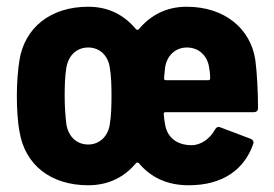

<svg xmlns="http://www.w3.org/2000/svg" viewBox="-20 -542 813 570"><path d="M549 -111C504 -111 476 -135 470 -173C468 -183 467 -193 466 -204C466 -207 468 -209 471 -209H734C741 -209 746 -213 746 -221C746 -270 743 -326 738 -364C724 -457 647 -522 534 -522C473 -522 426 -496 392 -455C389 -453 387 -453 384 -455C350 -496 304 -522 242 -522C130 -522 54 -460 38 -365C33 -335 30 -295 30 -258C30 -223 32 -182 38 -151C54 -53 130 8 242 8C304 8 351 -18 384 -58C387 -60 389 -60 392 -58C426 -17 474 8 540 8C641 8 705 -38 732 -115C734 -122 731 -127 724 -130L634 -164C627 -167 622 -164 618 -157C604 -131 577 -111 549 -111ZM306 -173C301 -138 276 -113 242 -113C207 -113 183 -137 177 -173C174 -198 172 -226 172 -258C172 -289 173 -317 177 -341C183 -377 207 -401 242 -401C276 -401 301 -377 306 -341C310 -318 311 -290 311 -258C311 -226 310 -197 306 -173ZM535 -401C571 -401 596 -376 601 -341C603 -331 604 -320 604 -309C604 -306 602 -304 599 -304H472C469 -304 467 -306 467 -309C468 -320 469 -331 470 -341C475 -376 500 -401 535 -401Z"/></svg>

Font: Barlow Semi Condensed
Style: Bold
Weight: 700
Width: 4
Designer: Jeremy Tribby
Foundry: Tribby Type
Version: Version 1.422;hotconv 1.0.109;makeotfexe 2.5.65596